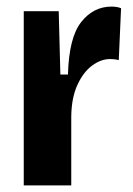

<svg xmlns="http://www.w3.org/2000/svg" viewBox="-20 -562 403 582"><path d="M52 0V-528H158L163 -336H186Q189 -448 226 -495Q263 -542 318 -542Q325 -542 332.5 -541Q340 -540 347 -537L340 -380Q328 -383 314 -383Q286 -383 259.5 -363.5Q233 -344 215 -305.5Q197 -267 196 -210V0Z"/></svg>

Font: Bricolage Grotesque 12pt Condensed Bricolage Grotesque 10pt Condensed Regular
Style: Bold
Weight: 700
Width: 3
Designer: Mathieu Triay
Foundry: Atelier Triay
Version: Version 1.001; ttfautohint (v1.8.4.7-5d5b);gftools[0.9.33.de